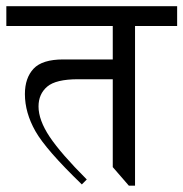

<svg xmlns="http://www.w3.org/2000/svg" viewBox="-20 -586 579 606"><path d="M539.1 -566.4V-503.9H406.2V0H386.7L335.9 -58.6V-335.9H226.6Q156.2 -335.9 128.9 -312.5Q101.6 -289.1 101.6 -250Q101.6 -207 136.7 -154.3Q171.9 -101.6 253.9 -19.5L238.3 -3.9Q125 -113.3 91.8 -171.9Q58.6 -230.5 58.6 -289.1Q58.6 -339.8 85.9 -369.1Q113.3 -398.4 179.7 -398.4H335.9V-503.9H0V-566.4Z"/></svg>

Font: 和音 by 宁静之雨，公众号njzyshare
Style: Regular
Weight: 400
Designer: Steve Matteson
Foundry: Ascender Corporation
Version: Version 6.00;June 8, 2018;FontCreator 11.0.0.2388 32-bit